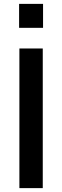

<svg xmlns="http://www.w3.org/2000/svg" viewBox="-20 -970 320 990"><path d="M78.5 -826.5V-950H202V-826.5ZM80 0V-720H200.5V0Z"/></svg>

Font: Manrope ExtraLight
Style: Bold
Weight: 700
Version: Version 4.504